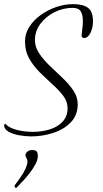

<svg xmlns="http://www.w3.org/2000/svg" viewBox="-32 -630 500 929"><path d="M119 30Q91 30 60.5 24.5Q30 19 9 7Q-12 -5 -12 -24Q-12 -26 -9.5 -29.5Q-7 -33 -5 -30Q8 -16 30.5 -7.5Q53 1 78.5 4.5Q104 8 126 8Q172 8 210.5 -4.5Q249 -17 272 -42.5Q295 -68 295 -106Q295 -139 274 -166.5Q253 -194 222.5 -221.5Q192 -249 161.5 -279Q131 -309 110 -345.5Q89 -382 89 -430Q89 -467 109.5 -499.5Q130 -532 164.5 -557Q199 -582 240 -596Q281 -610 322 -610Q370 -610 394 -592Q418 -574 418 -526Q418 -497 406 -471.5Q394 -446 374 -446Q370 -446 366 -449.5Q362 -453 363 -460Q365 -480 367 -497Q369 -514 369 -527Q369 -559 358.5 -575.5Q348 -592 319 -592Q274 -592 232.5 -571.5Q191 -551 164 -515.5Q137 -480 137 -436Q137 -402 158 -371Q179 -340 209.5 -311Q240 -282 271 -252.5Q302 -223 323 -192Q344 -161 344 -126Q344 -72 310 -37.5Q276 -3 224.5 13.5Q173 30 119 30ZM46 279Q41 279 39.5 275Q38 271 38 268Q46 257 52.5 248.5Q59 240 67 228Q81 209 91 187Q101 165 101 150Q100 142 96 135Q92 128 91 121Q91 113 99.5 104.5Q108 96 123 96Q140 96 145.5 103Q151 110 151 124Q151 143 139 165.5Q127 188 110 209.5Q93 231 78 247Q74 250 65 260.5Q56 271 47 279Z"/></svg>

Font: Moon Dance
Style: Regular
Weight: 400
Designer: Robert E. Leuschke
Foundry: Robert E. Leuschke
Version: Version 1.010; ttfautohint (v1.8.3)